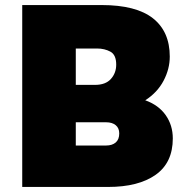

<svg xmlns="http://www.w3.org/2000/svg" viewBox="-20 -740 744 760"><path d="M68 0V-720H382Q519 -720 585.5 -667.5Q652 -615 652 -516Q652 -467 627.5 -420.5Q603 -374 555 -343Q608 -324 636 -284Q664 -244 664 -192Q664 -96 596 -48Q528 0 408 0ZM364 -548H280V-404H356Q398 -404 419 -427.5Q440 -451 440 -484Q440 -523 417 -535.5Q394 -548 364 -548ZM400 -256H280V-164H400Q424 -164 438 -176Q452 -188 452 -212Q452 -233 438 -244.5Q424 -256 400 -256Z"/></svg>

Font: Kufam Black
Style: Regular
Weight: 900
Designer: Wael Morcos, Artur Schmal
Foundry: Original Type
Version: Version 1.301; ttfautohint (v1.8.3)